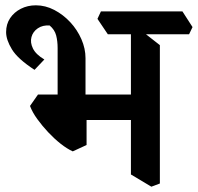

<svg xmlns="http://www.w3.org/2000/svg" viewBox="-20 -667 745 723"><path d="M302 -235 197 -262V-486Q197 -512 191.5 -533.5Q186 -555 167 -571Q141 -573 122.5 -560.5Q104 -548 98.5 -527.5Q93 -507 104 -484.5Q115 -462 147 -443L110 -404Q47 -445 25 -481Q3 -517 3 -546Q3 -576 18 -598.5Q33 -621 58.5 -634Q84 -647 115 -647Q151 -647 184.5 -629.5Q218 -612 244.5 -583.5Q271 -555 286.5 -519.5Q302 -484 302 -448ZM254 -97Q232 -107 208 -126Q184 -145 161.5 -169Q139 -193 120.5 -218.5Q102 -244 93 -268L123 -311H239L306 -275V-121ZM216 -215 185 -311H513L535 -215ZM550 36 473 -10V-571L508 -555L582 -497V24ZM386 -538 347 -596 360 -624H667L705 -565L692 -538Z"/></svg>

Font: Eczar Medium
Style: Regular
Weight: 500
Designer: Vaibhav Singh
Foundry: Rosetta Type Foundry
Version: Version 2.000